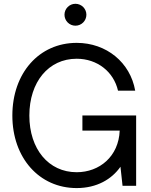

<svg xmlns="http://www.w3.org/2000/svg" viewBox="-20 -961 780 993"><path d="M376.5 11.7C481 11.7 558.1 -34.2 603 -98.6L613.8 0H684.1V-363.8H406.2V-285.6H599.1C593.8 -151.9 494.6 -70.3 376.5 -70.3C231 -70.3 131.8 -190.4 131.8 -363.3C131.8 -537.1 231 -657.2 376.5 -657.2C483.4 -657.2 567.9 -589.8 590.3 -492.2H679.2C653.8 -637.7 530.8 -739.3 376.5 -739.3C182.6 -739.3 43.9 -583.5 43.9 -363.3C43.9 -144.5 183.1 11.7 376.5 11.7ZM370.1 -828.1C401.4 -828.1 426.8 -853.5 426.8 -884.8C426.8 -916 401.4 -941.4 370.1 -941.4C338.9 -941.4 313.5 -916 313.5 -884.8C313.5 -853.5 338.9 -828.1 370.1 -828.1Z"/></svg>

Font: Raveo Display Display
Style: Regular
Weight: 400
Designer: Jakub Foglar, Rasmus Andersson (Inter)
Foundry: Jakubfoglar.com
Version: Version 1.100;Glyphs 3.2.3 (3260)